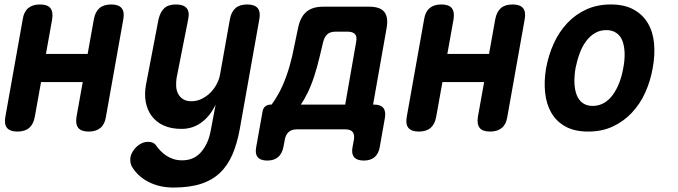

<svg xmlns="http://www.w3.org/2000/svg" viewBox="-20 -580 3040 861"><path d="M58 10Q25 10 11.5 -6.5Q-2 -23 4 -56L82 -494Q87 -527 106.5 -543.5Q126 -560 159 -560Q193 -560 206 -543.5Q219 -527 214 -494L186 -338H373L401 -494Q407 -527 426 -543.5Q445 -560 479 -560Q512 -560 525.5 -543.5Q539 -527 533 -494L455 -56Q450 -23 430.5 -6.5Q411 10 378 10Q344 10 331 -6.5Q318 -23 323 -56L351 -212H164L136 -56Q130 -23 111 -6.5Q92 10 58 10Z M926 0 947 -111Q922 -59 883 -30.5Q844 -2 794 -2Q748 -2 714.5 -17Q681 -32 660.5 -59.5Q640 -87 633.5 -123Q627 -159 635 -202L691 -494Q699 -527 717 -543.5Q735 -560 769 -560Q803 -560 817 -543.5Q831 -527 824 -494L772 -231Q769 -212 770 -193Q771 -174 779 -159Q787 -144 801.5 -135Q816 -126 838 -126Q862 -126 884 -136.5Q906 -147 923 -164Q940 -181 951.5 -202.5Q963 -224 967 -247L1011 -494Q1017 -527 1036 -543.5Q1055 -560 1088 -560Q1122 -560 1135.5 -543.5Q1149 -527 1143 -494L1055 0Q1043 65 1022 113.5Q1001 162 966.5 195Q932 228 881 244.5Q830 261 758 261Q727 261 700 255Q673 249 649.5 237.5Q626 226 607.5 210Q589 194 575 173Q568 163 565.5 150.5Q563 138 565 126Q567 113 574.5 100.5Q582 88 592.5 78Q603 68 616.5 62Q630 56 644 56Q655 56 664 59.5Q673 63 679 71Q688 84 699.5 96Q711 108 725 117.5Q739 127 757 133Q775 139 797 139Q821 139 841.5 131Q862 123 878.5 105.5Q895 88 907.5 62Q920 36 926 0Z M1179 140Q1148 140 1135.5 124.5Q1123 109 1129 79L1157 -78Q1159 -94 1169 -102.5Q1179 -111 1195 -111H1198Q1212 -129 1230 -161.5Q1248 -194 1263.5 -237Q1279 -280 1290 -327L1317 -456Q1327 -504 1354 -527Q1381 -550 1429 -550H1636Q1684 -550 1703 -527Q1722 -504 1714 -456L1653 -111H1657Q1687 -111 1699 -96Q1711 -81 1706 -51L1683 79Q1678 109 1660 124.5Q1642 140 1611 140Q1581 140 1568 124.5Q1555 109 1561 79L1567 47Q1571 24 1561.5 12Q1552 0 1528 0H1312Q1288 0 1274.5 12Q1261 24 1257 47L1251 79Q1245 109 1227 124.5Q1209 140 1179 140ZM1577 -391Q1582 -416 1572 -427Q1562 -438 1539 -438H1485Q1461 -438 1448 -426.5Q1435 -415 1429 -391L1414 -328Q1403 -281 1389 -238Q1375 -195 1358.5 -162Q1342 -129 1329 -111H1528Z M1858 10Q1825 10 1811.5 -6.5Q1798 -23 1804 -56L1882 -494Q1887 -527 1906.5 -543.5Q1926 -560 1959 -560Q1993 -560 2006 -543.5Q2019 -527 2014 -494L1986 -338H2173L2201 -494Q2207 -527 2226 -543.5Q2245 -560 2279 -560Q2312 -560 2325.5 -543.5Q2339 -527 2333 -494L2255 -56Q2250 -23 2230.5 -6.5Q2211 10 2178 10Q2144 10 2131 -6.5Q2118 -23 2123 -56L2151 -212H1964L1936 -56Q1930 -23 1911 -6.5Q1892 10 1858 10Z M2618 10Q2557 10 2516 -12.5Q2475 -35 2452.5 -74Q2430 -113 2424.5 -165Q2419 -217 2429 -275Q2440 -334 2463.5 -385.5Q2487 -437 2523.5 -476Q2560 -515 2609 -537.5Q2658 -560 2719 -560Q2780 -560 2821 -537.5Q2862 -515 2885 -476.5Q2908 -438 2913 -386Q2918 -334 2907 -275Q2897 -217 2873.5 -165Q2850 -113 2813 -74Q2776 -35 2727.5 -12.5Q2679 10 2618 10ZM2638 -105Q2665 -105 2688 -118Q2711 -131 2728 -154.5Q2745 -178 2757 -209Q2769 -240 2775 -275Q2782 -311 2781 -342Q2780 -373 2771.5 -396Q2763 -419 2744.5 -432Q2726 -445 2699 -445Q2671 -445 2648.5 -432Q2626 -419 2608.5 -395.5Q2591 -372 2579.5 -341Q2568 -310 2561 -275Q2555 -240 2556 -209Q2557 -178 2566 -154.5Q2575 -131 2593 -118Q2611 -105 2638 -105Z"/></svg>

Font: Maple Mono
Style: Bold Italic
Weight: 700
Italic angle: -10°
Monospace: yes
Designer: subframe7536
Version: Version 7.000